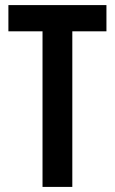

<svg xmlns="http://www.w3.org/2000/svg" viewBox="-20 -734 451 754"><path d="M264 0H147V-611H13V-714H398V-611H264Z"/></svg>

Font: Noto Sans Thai Looped ExtraCondensed SemiBold
Style: Regular
Weight: 600
Width: 2
Designer: Sasikarn Vongin, Ben Mitchell
Foundry: The Fontpad Ltd
Version: Version 1.001; ttfautohint (v1.8.4.7-5d5b)